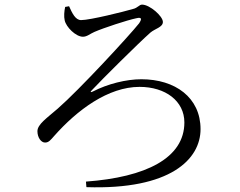

<svg xmlns="http://www.w3.org/2000/svg" viewBox="-20 -774 1040 831"><path d="M352 12 354 36C718 48 848 -85 848 -215C848 -352 738 -431 592 -431C526 -431 446 -411 382 -378C372 -373 369 -375 378 -384C420 -429 579 -587 631 -633C651 -650 685 -656 685 -679C685 -704 628 -754 595 -754C582 -754 577 -740 555 -735C518 -724 370 -687 331 -687C306 -687 292 -718 279 -747L262 -744C258 -726 256 -702 260 -686C266 -657 308 -615 339 -615C357 -615 370 -628 389 -636C428 -653 531 -687 570 -695C595 -701 594 -691 582 -673C539 -619 323 -385 230 -304C183 -263 142 -236 142 -206C142 -180 157 -157 175 -157C191 -157 199 -168 214 -185C314 -298 448 -398 584 -398C696 -398 778 -337 778 -244C778 -90 612 -7 352 12Z"/></svg>

Font: Source Han Serif CN
Style: Regular
Weight: 400
Designer: Ryoko NISHIZUKA 西塚涼子 (kana & ideographs); Frank Grießhammer (Latin, Greek & Cyrillic); Wenlong ZHANG 张文龙 (bopomofo); San
Foundry: Adobe
Version: Version 2.003;hotconv 1.1.1;makeotfexe 2.6.0